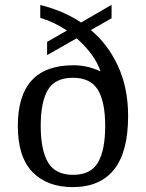

<svg xmlns="http://www.w3.org/2000/svg" viewBox="-20 -764 603 794"><path d="M280.3 9.8Q174.8 9.8 114.3 -52.7Q53.7 -115.2 53.7 -243.2Q53.7 -494.1 283.2 -494.1Q315.4 -494.1 343.3 -487.3Q371.1 -480.5 395.5 -468.8Q385.7 -501 359.9 -537.1Q334 -573.2 296.9 -605.5L174.8 -536.1V-590.8L256.8 -637.7Q232.4 -654.3 205.1 -667.5Q177.7 -680.7 146.5 -690.4V-743.2Q191.4 -732.4 234.4 -714.4Q277.3 -696.3 315.4 -670.9L441.4 -744.1V-688.5L355.5 -639.6Q424.8 -583 467.3 -492.2Q509.8 -401.4 509.8 -284.2Q509.8 -135.7 451.7 -63Q393.6 9.8 280.3 9.8ZM282.2 -41Q355.5 -41 385.3 -92.3Q415 -143.6 415 -243.2Q415 -342.8 384.8 -392.6Q354.5 -442.4 281.2 -442.4Q208 -442.4 178.2 -392.6Q148.4 -342.8 148.4 -243.2Q148.4 -143.6 178.7 -92.3Q209 -41 282.2 -41Z"/></svg>

Font: Noto Serif Todhri
Style: Regular
Weight: 400
Designer: Mikhail Merkuryev
Version: Version 1.000; ttfautohint (v1.8.4.7-5d5b)